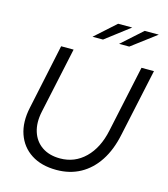

<svg xmlns="http://www.w3.org/2000/svg" viewBox="-132 -1017 987 1131"><g transform="rotate(15 361.5 -452.0)"><path d="M318 11Q226 11 164 -29Q102 -69 77.5 -140Q53 -211 73 -303L157 -700H233L147 -299Q132 -229 149 -175Q166 -121 210.5 -90.5Q255 -60 321 -60Q410 -60 473.5 -122Q537 -184 560 -293L647 -700H723L635 -290Q615 -193 571 -126Q527 -59 463 -24Q399 11 318 11ZM447 -915H533L385 -802H321ZM609 -915H695L545 -802H483Z"/></g></svg>

Font: Red Hat Display VF
Style: Italic
Weight: 300
Italic angle: -12°
Designer: Pentagram, MCKL
Foundry: Pentagram, MCKL
Version: Version 1.023